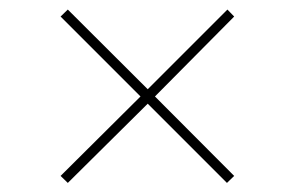

<svg xmlns="http://www.w3.org/2000/svg" viewBox="-20 -568 632 412"><path d="M467 -175.5 297 -345.5 125.5 -175.5 110 -190.5 281.5 -361 110 -532.5 125.5 -547.5 297 -376.5 468 -547.5 482.5 -532.5 312.5 -361 482.5 -190.5Z"/></svg>

Font: Hepta Slab ExtraLight ExtraLight
Style: Regular
Weight: 250
Version: Version 1.102